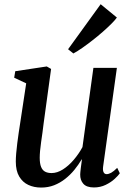

<svg xmlns="http://www.w3.org/2000/svg" viewBox="-20 -856 608 887"><path d="M170 10.5Q137 10.5 110.8 -1.8Q84.5 -14 68.8 -40.5Q53 -67 53 -109.5Q53 -125.5 54.8 -147.5Q56.5 -169.5 59.8 -194.5Q63 -219.5 66.5 -243.5Q70 -267.5 73 -286L101 -471L45.5 -497L50.5 -527L196 -549L216 -537.5L181.5 -285.5Q179.5 -265.5 176.2 -243.5Q173 -221.5 170 -200Q167 -178.5 165.2 -159.8Q163.5 -141 163.5 -127.5Q163.5 -100.5 169.8 -85Q176 -69.5 188.2 -63Q200.5 -56.5 218.5 -56.5Q244 -56.5 270.5 -73.2Q297 -90 320.5 -117.5Q344 -145 361 -176.5L411.5 -542.5H520L456.5 -87.5Q454 -69.5 458.5 -60.5Q463 -51.5 472.5 -51.5Q482 -51.5 493.8 -58Q505.5 -64.5 521.5 -80.5L533.5 -55.5Q527 -45.5 510 -29.8Q493 -14 468.2 -2Q443.5 10 414 10Q380 10 365 -7Q350 -24 350.5 -50Q350.5 -53 351.2 -60.8Q352 -68.5 353.2 -79Q354.5 -89.5 356 -100.2Q357.5 -111 358.5 -119L357.5 -120Q342.5 -94.5 323.5 -71.2Q304.5 -48 281 -29.5Q257.5 -11 230 -0.2Q202.5 10.5 170 10.5ZM294.5 -628.5 445 -836.5 520 -775Q511.5 -763 494.5 -746Q477.5 -729 455 -709.2Q432.5 -689.5 408.2 -670.5Q384 -651.5 360.8 -635.2Q337.5 -619 319 -609Z"/></svg>

Font: Merriweather 60pt Medium
Style: Italic
Weight: 500
Italic angle: -7.8°
Version: Version 2.101